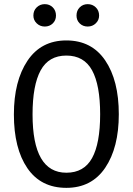

<svg xmlns="http://www.w3.org/2000/svg" viewBox="-20 -895 640 926"><path d="M141 -820Q141 -844 157 -859.5Q173 -875 196 -875Q219 -875 234.5 -859.5Q250 -844 250 -820Q250 -797 234.5 -782Q219 -767 196 -767Q173 -767 157 -782.5Q141 -798 141 -820ZM349 -820Q349 -844 364.5 -859.5Q380 -875 403 -875Q426 -875 442 -859.5Q458 -844 458 -820Q458 -798 442 -782.5Q426 -767 403 -767Q380 -767 364.5 -782Q349 -797 349 -820ZM553 -344Q553 -183 487.5 -86Q422 11 300 11Q177 11 112 -84Q47 -179 47 -343Q47 -504 112.5 -602Q178 -700 300 -700Q422 -700 487.5 -603.5Q553 -507 553 -344ZM137 -343Q137 -62 300 -62Q385 -62 424 -132.5Q463 -203 463 -344Q463 -485 424 -556Q385 -627 300 -627Q215 -627 176 -555.5Q137 -484 137 -343Z"/></svg>

Font: Fira Mono
Style: Regular
Weight: 400
Designer: Carrois Corporate & Edenspiekermann AG
Foundry: Carrois Corporate GbR & Edenspiekermann AG
Version: Version 3.206;PS 003.206;hotconv 1.0.70;makeotf.lib2.5.58329